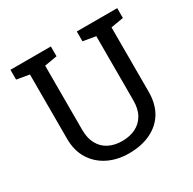

<svg xmlns="http://www.w3.org/2000/svg" viewBox="-158 -876 1059 1051"><g transform="rotate(-30 371.5 -350.5)"><path d="M368.7 10.3Q296.4 10.3 237.8 -18.6Q180.2 -47.4 147 -100.8Q113.8 -154.3 113.8 -229V-635.3L34.2 -648.9V-710.9H289.6V-648.9L210 -635.3V-229Q210 -175.8 230.5 -139.6Q250.5 -103.5 286.6 -85.2Q322.8 -66.9 370.1 -66.9Q418.5 -66.9 455.1 -85Q491.7 -103 512.5 -139.2Q533.2 -175.3 533.2 -229V-635.3L453.6 -648.9V-710.9H709V-648.9L629.4 -635.3V-229Q629.4 -152.3 597.2 -98.6Q564.5 -45.4 505.9 -17.6Q447.3 10.3 368.7 10.3Z"/></g></svg>

Font: Battambang
Style: Regular
Weight: 400
Designer: Danh Hong
Version: Version 8.002; ttfautohint (v1.8.3)